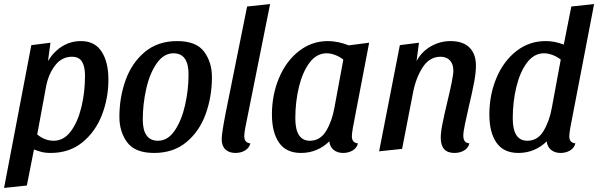

<svg xmlns="http://www.w3.org/2000/svg" viewBox="-29 -732 2941 944"><path d="M369 -530Q437 -530 470.5 -478.5Q504 -427 504 -341Q504 -249 472 -166.5Q440 -84 376 -32Q312 20 220 20Q197 20 181 16.5Q165 13 138 3L103 180L-9 192L125 -510L219 -522L207 -432Q235 -478 276.5 -504Q318 -530 369 -530ZM235 -40Q284 -40 318.5 -85.5Q353 -131 371 -204.5Q389 -278 389 -360Q389 -405 374 -429Q359 -453 325 -453Q275 -453 242.5 -411Q210 -369 198 -309L154 -71Q191 -40 235 -40Z M1013 -353Q1013 -257 982.5 -172Q952 -87 888 -33.5Q824 20 729 20Q635 20 596.5 -32Q558 -84 558 -157Q558 -253 588.5 -338Q619 -423 683 -476.5Q747 -530 842 -530Q936 -530 974.5 -478Q1013 -426 1013 -353ZM673 -144Q673 -40 748 -40Q796 -40 830 -90Q864 -140 881 -215.5Q898 -291 898 -366Q898 -470 824 -470Q776 -470 741.5 -420.5Q707 -371 690 -295.5Q673 -220 673 -144Z M1172 -62Q1172 -30 1202 -27Q1196 -4 1175.5 8Q1155 20 1129 20Q1097 20 1079 2.5Q1061 -15 1061 -47Q1061 -76 1080 -174L1186 -700L1299 -712L1177 -104Q1172 -77 1172 -62Z M1701 -62Q1701 -30 1731 -27Q1725 -4 1704.5 8Q1684 20 1658 20Q1630 20 1611.5 5Q1593 -10 1590 -37Q1563 -10 1527.5 5Q1492 20 1451 20Q1378 20 1343 -30.5Q1308 -81 1308 -169Q1308 -266 1343 -349Q1378 -432 1441 -481Q1504 -530 1583 -530Q1632 -530 1686 -509L1786 -522L1706 -104Q1701 -74 1701 -62ZM1577 -470Q1528 -470 1493.5 -424.5Q1459 -379 1441 -305.5Q1423 -232 1423 -150Q1423 -40 1495 -40Q1545 -40 1574 -87.5Q1603 -135 1615 -201L1659 -439Q1640 -454 1618 -462Q1596 -470 1577 -470Z M2186 -530Q2247 -530 2279 -498.5Q2311 -467 2311 -409Q2311 -375 2302 -327Q2293 -279 2275 -203Q2265 -160 2257 -121.5Q2249 -83 2249 -65Q2249 -48 2255.5 -38.5Q2262 -29 2279 -27Q2273 -4 2252.5 8Q2232 20 2205 20Q2138 20 2138 -55Q2138 -82 2147 -126.5Q2156 -171 2172 -238Q2183 -283 2191.5 -325Q2200 -367 2200 -385Q2200 -417 2183 -435Q2166 -453 2137 -453Q2083 -453 2049.5 -401.5Q2016 -350 2002 -278L1948 0L1835 12L1937 -510L2031 -522L2019 -432Q2045 -479 2090 -504.5Q2135 -530 2186 -530Z M2770 -62Q2770 -30 2800 -27Q2794 -4 2773.5 8Q2753 20 2727 20Q2699 20 2680.5 5Q2662 -10 2659 -37Q2632 -10 2596.5 5Q2561 20 2520 20Q2447 20 2412 -30.5Q2377 -81 2377 -169Q2377 -266 2412 -349Q2447 -432 2510 -481Q2573 -530 2653 -530Q2677 -530 2697.5 -526Q2718 -522 2743 -513L2780 -700L2892 -712L2775 -104Q2770 -74 2770 -62ZM2646 -470Q2597 -470 2562.5 -424.5Q2528 -379 2510 -305.5Q2492 -232 2492 -150Q2492 -40 2564 -40Q2614 -40 2643 -87.5Q2672 -135 2684 -201L2728 -439Q2709 -454 2687 -462Q2665 -470 2646 -470Z"/></svg>

Font: Sansita
Style: Italic
Weight: 400
Italic angle: -11°
Designer: Pablo Cosgaya
Foundry: Omnibus-Type
Version: Version 1.006